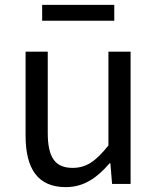

<svg xmlns="http://www.w3.org/2000/svg" viewBox="-20 -755 647 788"><path d="M85 -199C85 -61 136 13 250 13C325 13 379 -26 430 -85H433L440 0H516V-543H425V-158C373 -93 334 -66 278 -66C206 -66 176 -109 176 -210V-543H85ZM153 -735V-670H449V-735Z"/></svg>

Font: Kinto Sans
Style: Regular
Weight: 400
Designer: Authors: Ryoko NISHIZUKA  (kana & ideographs); Paul D. Hunt (Latin, Greek & Cyrillic); Wenlong ZHANG  (bopomofo); Sandol
Foundry: Adobe Systems Incorporated, ookami Inc.
Version: Version 0.001